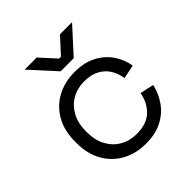

<svg xmlns="http://www.w3.org/2000/svg" viewBox="-190 -828 979 979"><g transform="rotate(-45 299.5 -338.5)"><path d="M308.2 14Q237 14 180.8 -16.4Q124.5 -46.8 92 -103.8Q59.5 -160.8 59.5 -238.8V-249.8Q59.5 -328.5 92 -385.1Q124.5 -441.8 180.8 -472.1Q237 -502.5 308.2 -502.5Q378.5 -502.5 427.6 -476.4Q476.8 -450.2 505.2 -407.5Q533.8 -364.8 541.5 -315.8L466.8 -300.2Q462 -337 443.5 -367.4Q425 -397.8 391.6 -415.9Q358.2 -434 309 -434Q259.8 -434 220.6 -411.5Q181.5 -389 158.8 -347.5Q136 -306 136 -248.5V-240Q136 -182.5 158.8 -141Q181.5 -99.5 220.6 -77Q259.8 -54.5 309 -54.5Q383.2 -54.5 422.1 -93Q461 -131.5 470.5 -188.5L545.2 -172.2Q535.2 -123.8 506 -81Q476.8 -38.2 427.6 -12.1Q378.5 14 308.2 14ZM355.5 -555H261L137.2 -691H224.5L301.5 -606.5H315L392 -691H479.2Z"/></g></svg>

Font: Space Grotesk Variable Light
Style: Regular
Weight: 300
Designer: Florian Karsten
Foundry: Florian Karsten
Version: Version 2.000